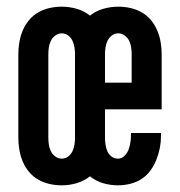

<svg xmlns="http://www.w3.org/2000/svg" viewBox="-20 -548 540 576"><path d="M165 8Q147 8 129 4Q111 0 95 -9Q79 -18 67 -32.5Q55 -47 48 -64Q41 -81 38 -99Q35 -117 35 -135V-385Q35 -403 38 -421Q41 -439 48 -456Q55 -473 67 -487.5Q79 -502 95 -511Q111 -520 129 -524Q147 -528 165 -528Q188 -528 210.5 -521.5Q233 -515 250 -501Q267 -515 289.5 -521.5Q312 -528 335 -528Q353 -528 371 -524Q389 -520 405 -511Q421 -502 433 -487.5Q445 -473 452 -456Q459 -439 462 -421Q465 -403 465 -385V-220H295V-135Q295 -125 296.5 -114.5Q298 -104 302 -94.5Q306 -85 314.5 -78.5Q323 -72 334 -72Q345 -72 353.5 -80.5Q362 -89 366 -100Q370 -111 371.5 -122.5Q373 -134 373 -145V-149H463V-141Q463 -122 459.5 -104Q456 -86 449 -68.5Q442 -51 431 -36Q420 -21 404.5 -11Q389 -1 370.5 3.5Q352 8 334 8Q311 8 289 1.5Q267 -5 250 -19Q232 -5 210 1.5Q188 8 165 8ZM375 -300V-385Q375 -395 373.5 -405.5Q372 -416 367.5 -425.5Q363 -435 354 -441.5Q345 -448 335 -448Q324 -448 315.5 -441.5Q307 -435 302.5 -425.5Q298 -416 296.5 -405.5Q295 -395 295 -385V-300ZM165 -72Q176 -72 184.5 -78.5Q193 -85 197.5 -94.5Q202 -104 203.5 -114.5Q205 -125 205 -135V-385Q205 -395 203.5 -405.5Q202 -416 197.5 -425.5Q193 -435 184.5 -441.5Q176 -448 165 -448Q155 -448 146 -441.5Q137 -435 132.5 -425.5Q128 -416 126.5 -405.5Q125 -395 125 -385V-135Q125 -125 126.5 -114.5Q128 -104 132.5 -94.5Q137 -85 146 -78.5Q155 -72 165 -72Z"/></svg>

Font: Iosevka Bendy Medium
Style: Regular
Weight: 500
Monospace: yes
Designer: Belleve Invis
Foundry: Belleve Invis
Version: Version 30.1.2